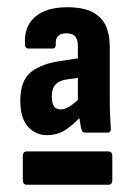

<svg xmlns="http://www.w3.org/2000/svg" viewBox="-20 -683 366 530"><path d="M109 -310Q78 -310 57 -333.5Q36 -357 36 -405Q36 -461 66 -484.5Q96 -508 150 -515L195 -522V-555Q195 -573 188 -582Q181 -591 163 -591Q131 -591 134 -559Q134 -549 125 -549H59Q49 -549 49 -561Q46 -610 77 -636.5Q108 -663 165 -663Q210 -663 235.5 -649.5Q261 -636 272 -612Q283 -588 283 -555V-407Q283 -383 284 -363Q285 -343 286 -327Q286 -317 278 -317H214Q207 -317 205 -326Q203 -331 202 -339.5Q201 -348 199 -357Q181 -338 160 -324Q139 -310 109 -310ZM54 -173Q43 -173 43 -186V-252Q43 -265 54 -265H279Q290 -265 290 -252V-186Q290 -173 279 -173ZM147 -381Q158 -381 170 -388Q182 -395 195 -407V-468L166 -464Q123 -459 123 -418Q123 -398 129 -389.5Q135 -381 147 -381Z"/></svg>

Font: Sofia Sans Condensed ExtraBold
Style: Regular
Weight: 800
Designer: Botio Nikoltchev, Ani Petrova
Foundry: lettersoup
Version: Version 4.101